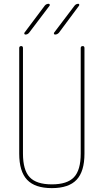

<svg xmlns="http://www.w3.org/2000/svg" viewBox="-20 -970 540 1000"><path d="M80.1 -169.9V-719.7Q80.1 -729.5 89.8 -730Q99.6 -730.5 99.6 -719.7V-169.9Q99.6 -84 134.8 -46.9Q169.9 -9.8 250 -9.8Q330.1 -9.8 365.2 -46.9Q400.4 -84 400.4 -169.9V-719.7Q400.4 -729.5 410.2 -730Q419.9 -730.5 419.9 -719.7V-169.9Q419.9 -77.1 378.9 -33.7Q337.9 9.8 250 9.8Q162.1 9.8 121.1 -33.7Q80.1 -77.1 80.1 -169.9ZM266.6 -790Q262.7 -790 261.2 -793.5Q259.8 -796.9 261.7 -799.8L368.2 -940.4Q376 -950.2 387.7 -950.2Q391.6 -950.2 392.6 -946.8Q393.6 -943.4 391.6 -940.4L287.1 -799.8Q278.3 -790 266.6 -790ZM112.3 -790Q108.4 -790 106.9 -793.5Q105.5 -796.9 107.4 -799.8L212.9 -940.4Q220.7 -950.2 233.4 -950.2Q237.3 -950.2 238.8 -946.8Q240.2 -943.4 238.3 -940.4L131.8 -799.8Q124 -790 112.3 -790Z"/></svg>

Font: Rounded-X Mgen+ 1mn thin
Style: Regular
Weight: 100
Designer: [Source Han Sans]
Ryoko NISHIZUKA  (kana & ideographs); Paul D. Hunt (Latin, Greek & Cyrillic); Wenlong ZHANG  (bopomofo
Version: Version 1.059.20150602